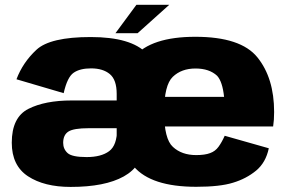

<svg xmlns="http://www.w3.org/2000/svg" viewBox="-20 -748 1162 775"><path d="M635 -208.5V-352.5Q635 -466.5 572.2 -532.5Q509.5 -598.5 346 -598.5Q182.5 -598.5 127.2 -547.2Q72 -496 46.5 -428L237 -372Q251.5 -436.5 277 -454.2Q302.5 -472 347.5 -472Q395.5 -472 423.2 -449Q451 -426 451 -369V-136.5L481 -124.5ZM265 6.5Q403.5 6.5 479.5 -35.8Q555.5 -78 562.5 -167L452.5 -227Q452.5 -161.5 420.5 -137.8Q388.5 -114 329.5 -114Q270.5 -114 252.8 -130.2Q235 -146.5 235 -171.5Q235 -203.5 256.2 -217Q277.5 -230.5 337.5 -230.5Q387.5 -230.5 458.5 -230.5V-342.5Q346 -342.5 269.5 -342.5Q161.5 -342.5 94.5 -308.5Q27.5 -274.5 27.5 -172Q27.5 -79.5 93 -36.5Q158.5 6.5 265 6.5ZM772 6V-122Q713.5 -122 678 -155Q642.5 -187 642.5 -296Q642.5 -404.5 677.5 -438Q712.5 -471.5 769 -471.5Q825 -471.5 856.5 -442Q878 -418.5 884.5 -357H625V-237.5H1082.5Q1086.5 -263.5 1086.5 -296Q1086.5 -433 1019 -516.5Q952 -599.5 768.5 -599.5Q590 -599.5 520 -518Q449.5 -436.5 449.5 -296.5Q449.5 -158 520 -76Q590 6 772 6ZM772 -122V6Q868 6 920.5 -10.5Q974 -26.5 1014 -59.5Q1053 -92 1065 -149.5L887 -200Q875.5 -174 862 -155.5Q849 -137.5 828 -130Q807 -122 772 -122ZM446 -614H535.5L663 -728.5H530.5Z"/></svg>

Font: Anybody Thin ExtraBold
Style: Regular
Weight: 800
Version: Version 1.113;gftools[0.9.25]